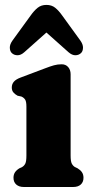

<svg xmlns="http://www.w3.org/2000/svg" viewBox="-20 -747 377 767"><path d="M262.1 -450.2V-125.8Q262.1 -102.9 266.6 -93.8Q271.2 -84.7 279.1 -79.8L289.7 -74.8Q301.1 -68 307.3 -59Q313.5 -50 313.5 -36.8Q313.5 -19.6 302.6 -9.8Q291.8 0 272.5 0H74.9Q56.1 0 45 -9.8Q33.9 -19.6 33.9 -36.8Q33.9 -50 40.1 -59Q46.3 -68 57.7 -74.8L68.5 -79.8Q76.8 -84.7 81.2 -93.8Q85.5 -102.9 85.5 -125.8V-321.4Q85.5 -341.8 80.1 -349.6Q74.6 -357.4 65.3 -361.4L50.3 -364.6Q40 -370.2 33.6 -377.7Q27.1 -385.2 27.1 -397.4Q27.1 -411.2 35.6 -420.8Q44 -430.4 62.3 -437.2L159.7 -473.9Q181.2 -482.2 195.7 -486.2Q210.2 -490.2 226.3 -490.2Q242.7 -490.2 252.4 -479Q262.1 -467.8 262.1 -450.2ZM200.2 -648H130.6L253.5 -538.6Q267.9 -526 281.4 -526.3Q295 -526.5 303.9 -535.3Q311.2 -542.5 311.6 -556.1Q312 -569.7 300.5 -585.7L229.3 -683.9Q214.7 -704.6 200.5 -716Q186.3 -727.4 165.5 -727.4Q144.8 -727.4 130.5 -716Q116.2 -704.6 101.6 -683.9L30.3 -585.7Q18.8 -569.7 19.2 -556.1Q19.7 -542.5 26.9 -535.3Q35.9 -526.5 49.6 -526.3Q63.3 -526 77.3 -538.6Z"/></svg>

Font: Fraunces SuperSoft 9pt
Style: Regular
Weight: 900
Version: Version 1.000;[b76b70a41]